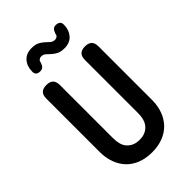

<svg xmlns="http://www.w3.org/2000/svg" viewBox="-280 -1051 1160 1160"><g transform="rotate(-45 300.0 -470.5)"><path d="M77 -672Q77 -702 91.5 -716Q106 -730 135 -730Q164 -730 178.5 -716Q193 -702 193 -672V-216Q193 -190 199 -168Q205 -146 218.5 -130.5Q232 -115 252 -106Q272 -97 300 -97Q328 -97 348 -106Q368 -115 381.5 -131Q395 -147 401 -169Q407 -191 407 -216V-672Q407 -702 421.5 -716Q436 -730 465 -730Q494 -730 508.5 -716Q523 -702 523 -672V-216Q523 -164 507.5 -122.5Q492 -81 463.5 -51.5Q435 -22 393.5 -6Q352 10 300 10Q248 10 206.5 -6Q165 -22 136.5 -51.5Q108 -81 92.5 -123Q77 -165 77 -216ZM207 -850Q201 -830 191.5 -822Q182 -814 168 -814Q149 -814 140 -823Q131 -832 132 -850Q133 -895 158.5 -923Q184 -951 230 -951Q261 -951 280 -941Q299 -931 312 -918.5Q325 -906 336.5 -896Q348 -886 365 -886Q372 -886 377 -888Q382 -890 385.5 -893Q389 -896 390.5 -900.5Q392 -905 393 -910Q400 -930 408.5 -938Q417 -946 431 -946Q450 -946 459.5 -937Q469 -928 468 -910Q467 -866 441.5 -837.5Q416 -809 370 -809Q339 -809 320 -819Q301 -829 288 -841.5Q275 -854 263.5 -864Q252 -874 235 -874Q228 -874 223.5 -872Q219 -870 215.5 -867Q212 -864 210 -859.5Q208 -855 207 -850Z"/></g></svg>

Font: Maple Mono SemiBold
Style: Regular
Weight: 600
Monospace: yes
Designer: subframe7536
Version: Version 7.000